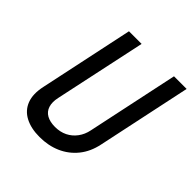

<svg xmlns="http://www.w3.org/2000/svg" viewBox="-191 -839 989 989"><g transform="rotate(45 304.0 -344.5)"><path d="M499 -186 608 -700H516L410 -200Q403 -165 383 -138Q363 -111 333.5 -96.5Q304 -82 267 -82Q230 -82 206 -95.5Q182 -109 173.5 -135.5Q165 -162 173 -199L280 -700H188L79 -186Q65 -122 82 -78Q99 -34 142 -11.5Q185 11 247 11Q311 11 363 -12Q415 -35 450.5 -79Q486 -123 499 -186Z"/></g></svg>

Font: Advent Pro SemiBold
Style: Italic
Weight: 600
Italic angle: -12°
Version: Version 3.000